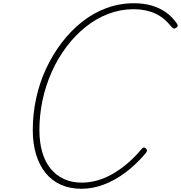

<svg xmlns="http://www.w3.org/2000/svg" viewBox="-20 -1150 1121 1189"><path d="M484 19Q413 19 357 -6Q301 -31 262.5 -78.5Q224 -126 203.5 -193Q183 -260 183 -345Q183 -445 204 -541.5Q225 -638 265.5 -725Q306 -812 362.5 -886Q419 -960 488.5 -1015Q558 -1070 639.5 -1100Q721 -1130 810 -1130Q870 -1130 919.5 -1115.5Q969 -1101 1008.5 -1073Q1048 -1045 1077 -1002Q1082 -994 1080 -987.5Q1078 -981 1067 -976Q1059 -971 1054 -974Q1049 -977 1039 -987Q997 -1041 939.5 -1067Q882 -1093 807 -1093Q726 -1093 650.5 -1064Q575 -1035 510 -983Q445 -931 391.5 -860Q338 -789 300.5 -705Q263 -621 243.5 -529.5Q224 -438 224 -344Q224 -269 241.5 -208.5Q259 -148 293 -106Q327 -64 376 -41.5Q425 -19 486 -19Q534 -19 582 -32.5Q630 -46 676.5 -72.5Q723 -99 768.5 -137.5Q814 -176 856 -226Q862 -234 868.5 -236Q875 -238 883 -231Q891 -224 890 -217Q889 -210 882 -201Q822 -130 756 -81Q690 -32 621.5 -6.5Q553 19 484 19Z"/></svg>

Font: Playwrite CU Thin
Style: Regular
Weight: 250
Designer: Veronika Burian, José Scaglione
Foundry: TypeTogether
Version: Version 1.002